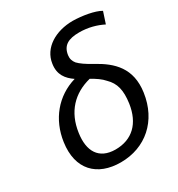

<svg xmlns="http://www.w3.org/2000/svg" viewBox="-182 -879 941 1013"><g transform="rotate(-30 288.5 -372.0)"><path d="M259.3 14.6C410.6 14.6 524.4 -85 546.9 -244.1C566.9 -383.8 491.2 -453.6 397 -505.4C356.4 -527.3 329.6 -546.4 314.9 -562C302.7 -577.1 296.9 -593.8 299.8 -614.3C307.6 -668.9 343.3 -689.5 410.6 -689.5C464.8 -689.5 513.2 -675.8 553.7 -655.3L576.7 -725.1C540.5 -746.6 468.8 -758.3 411.1 -759.3C307.1 -758.8 218.3 -707 205.6 -617.2C195.8 -554.2 226.1 -517.1 267.6 -488.8C148.9 -454.1 68.8 -356.4 50.8 -229C28.3 -72.3 116.2 14.6 259.3 14.6ZM410.6 -394.5C450.7 -355.5 462.4 -309.1 451.7 -231.9C435.5 -121.1 371.1 -58.1 268.6 -58.1C167.5 -58.6 128.4 -127.9 143.6 -231.4C160.2 -350.6 231.4 -423.3 336.4 -449.7C366.2 -433.1 392.6 -415.5 410.6 -394.5Z"/></g></svg>

Font: Winston
Style: Italic
Weight: 400
Italic angle: -8.13011°
Designer: Vernon Adams, Kim Jin-seong, David Berlow, Cristiano Sobral
Foundry: The Winston Project Authors
Version: Version 3.004